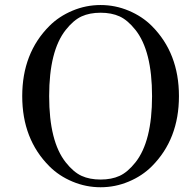

<svg xmlns="http://www.w3.org/2000/svg" viewBox="-20 -747 798 780"><path d="M180.7 -641.6Q219.7 -680.7 274.4 -703.6Q329.1 -726.6 388.7 -726.6Q448.2 -726.6 502.9 -703.6Q557.6 -680.7 596.7 -641.6Q707 -531.2 707 -356.4Q707 -181.6 596.7 -71.3Q557.6 -32.2 502.9 -9.3Q448.2 13.7 388.7 13.7Q329.1 13.7 274.4 -9.3Q219.7 -32.2 180.7 -71.3Q70.3 -181.6 70.3 -356.4Q70.3 -531.2 180.7 -641.6ZM247.1 -87.4Q278.8 -47.4 311.5 -32.5Q344.2 -17.6 388.7 -17.6Q433.1 -17.6 465.8 -32.5Q498.5 -47.4 530.3 -87.4Q597.7 -172.4 597.7 -356.4Q597.7 -540.5 530.3 -625.5Q498.5 -665.5 465.8 -680.4Q433.1 -695.3 388.7 -695.3Q344.2 -695.3 311.5 -680.4Q278.8 -665.5 247.1 -625.5Q179.7 -540.5 179.7 -356.4Q179.7 -172.4 247.1 -87.4Z"/></svg>

Font: Theano Modern
Style: Regular
Weight: 400
Designer: Alexey Kryukov
Version: Version 2.00